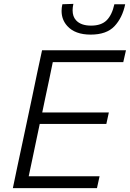

<svg xmlns="http://www.w3.org/2000/svg" viewBox="-20 -973 672 993"><path d="M46.5 0Q58.5 -59.5 70.5 -115Q82.5 -170.5 96.5 -236.5L146.5 -472Q160.5 -540.5 172.5 -596.8Q184.5 -653 197.5 -713H631.5L617.5 -651.5H253Q243.5 -606.5 234.5 -562Q225 -517 214 -466L198.5 -391.5H543L530 -332H185.5L167.5 -246.5Q157 -195.5 147.5 -151Q138 -106.5 128.5 -61.5H495L481.5 0ZM449 -794Q368 -794 328 -838.5Q298.5 -871 298.5 -916.5Q298.5 -933 302.5 -951L359.5 -953Q355.5 -935 355.5 -920Q355.5 -887.5 373 -868.5Q398 -840.5 451 -840.5Q504 -840.5 531.8 -868.2Q559.5 -896 571.5 -951H627.5Q613 -881 572 -837.5Q531 -794 449 -794Z"/></svg>

Font: Heraclito Light
Style: Italic
Weight: 300
Italic angle: -12°
Designer: Kostas Bartsokas (font) & Cristiano Sobral (main changes)
Foundry: Kostas Bartsokas (font) & Cristiano Sobral (main changes)
Version: Version 1.00;July 8, 2020;FontCreator 13.0.0.2655 64-bit